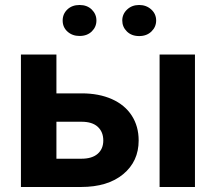

<svg xmlns="http://www.w3.org/2000/svg" viewBox="-20 -746 868 766"><path d="M205.1 -373.5H306.2Q374.5 -373.5 426.3 -350.6Q478 -327.6 505.6 -284.9Q533.2 -242.2 533.2 -185.5Q533.2 -102.1 471.4 -51Q409.7 0 303.2 0H63.5V-528.3H205.1ZM205.1 -260.3V-112.8H305.2Q347.2 -112.8 369.6 -132.3Q392.1 -151.9 392.1 -185.5Q392.1 -219.7 370.1 -240Q348.1 -260.3 305.2 -260.3ZM757.8 0H616.7V-528.3H757.8ZM230 -664.1Q230 -690.4 248.8 -708.3Q267.6 -726.1 297.4 -726.1Q327.6 -726.1 346.2 -707.8Q364.7 -689.5 364.7 -664.1Q364.7 -638.7 346.2 -620.6Q327.6 -602.5 297.4 -602.5Q268.6 -602.5 249.3 -619.9Q230 -637.2 230 -664.1ZM467.8 -664.1Q467.8 -689.9 487.1 -708Q506.3 -726.1 535.2 -726.1Q563.5 -726.1 583.3 -708.3Q603 -690.4 603 -664.1Q603 -638.7 584.2 -620.4Q565.4 -602.1 535.2 -602.1Q504.9 -602.1 486.3 -620.4Q467.8 -638.7 467.8 -664.1Z"/></svg>

Font: RobotoInd
Style: Bold
Weight: 700
Designer: Google
Version: Version 2.001150; 2014